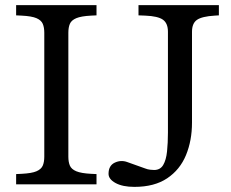

<svg xmlns="http://www.w3.org/2000/svg" viewBox="-20 -720 903 750"><path d="M43 0V-40L64 -41Q104 -43 122.5 -51Q141 -59 147 -73Q153 -87 153 -108V-592Q153 -613 147 -627Q141 -641 122.5 -649Q104 -657 64 -659L43 -660V-700H357V-660L336 -659Q297 -657 278 -649Q259 -641 253 -627Q247 -613 247 -592V-108Q247 -87 253 -73Q259 -59 278 -51Q297 -43 336 -41L357 -40V0ZM505 10Q459 10 431.5 -5Q404 -20 404 -41Q404 -73 428 -84.5Q452 -96 477 -87L547 -62Q557 -58 567 -57Q577 -56 582 -56Q606 -56 617.5 -75.5Q629 -95 632.5 -128.5Q636 -162 636 -202V-596Q636 -629 616.5 -643Q597 -657 547 -659L521 -660V-700H835V-660L819 -659Q769 -656 749.5 -642.5Q730 -629 730 -596V-241Q730 -171 706.5 -114Q683 -57 633 -23.5Q583 10 505 10Z"/></svg>

Font: Hedvig Letters Serif 12pt
Style: Regular
Weight: 400
Designer: Alexander Örn & Tor Weibull
Foundry: Kanon Foundry
Version: Version 1.000; ttfautohint (v1.8.4.7-5d5b)